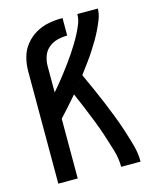

<svg xmlns="http://www.w3.org/2000/svg" viewBox="-111 -812 722 888"><g transform="rotate(-15 250.0 -367.5)"><path d="M57 0H150V-286Q193 -332 234 -380Q250 -343 265.5 -306Q281 -269 295.5 -231.5Q310 -194 322.5 -156Q335 -118 346.5 -79Q358 -40 358 0H451Q451 -40 440 -79.5Q429 -119 416.5 -157.5Q404 -196 389.5 -233.5Q375 -271 359.5 -308Q344 -345 327.5 -382Q311 -419 294 -456L292 -453L303 -468Q318 -488 333 -508.5Q348 -529 362 -550.5Q376 -572 389 -594Q402 -616 413 -638.5Q424 -661 433.5 -685.5Q443 -710 443 -735H345Q345 -711 336 -688.5Q327 -666 316 -645Q305 -624 292.5 -603.5Q280 -583 266.5 -563Q253 -543 239 -524Q225 -505 210.5 -486Q196 -467 181 -448.5Q166 -430 150 -412V-538Q150 -562 158 -585Q166 -608 184.5 -623.5Q203 -639 226.5 -645Q250 -651 274 -651V-735Q240 -735 207.5 -729Q175 -723 145.5 -706Q116 -689 95 -662.5Q74 -636 65.5 -603.5Q57 -571 57 -538ZM280 -437 288 -448 284 -442ZM267 -422 276 -433 273 -429ZM252 -402 264 -417 263 -416Q257 -409 252 -402Z"/></g></svg>

Font: Iosevka SS08 Medium
Style: Regular
Weight: 500
Monospace: yes
Designer: Belleve Invis
Foundry: Belleve Invis
Version: Version 3.4.3; ttfautohint (v1.8.3)